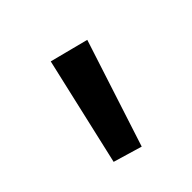

<svg xmlns="http://www.w3.org/2000/svg" viewBox="-28 -829 381 381"><g transform="rotate(45 162.5 -638.0)"><path d="M297.3 -631.5 71.1 -704.9 50.1 -623.4 279.3 -570.7Z"/></g></svg>

Font: Lineal Thin
Style: Regular
Weight: 200
Designer: Created by Frank Adebiaye with contributions from Anton Moglia & Ariel Martín Pérez
Created by Frank ADEBIAYE with FontF
Foundry: Velvetyne Type Foundry
Version: Version 2.000;Glyphs 3.2 (3227)